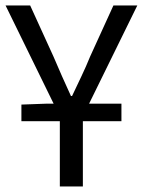

<svg xmlns="http://www.w3.org/2000/svg" viewBox="-21 -676 518 696"><path d="M56.6 -236.6V-296.9L144.9 -300.1H419.2V-236.6ZM195.9 0V-254.2L-0.9 -656.3H88.3L172.8 -471.1Q188.4 -434.5 203.7 -399.8Q219.1 -365.1 236.2 -327.9H240.2Q257.8 -365.1 274.3 -399.8Q290.9 -434.5 305.7 -471.1L390.2 -656.3H476.8L279.4 -254.2V0Z"/></svg>

Font: Source Sans 3 Variable
Style: Regular
Weight: 200
Designer: Paul D. Hunt
Foundry: Adobe Systems Incorporated
Version: Version 3.026